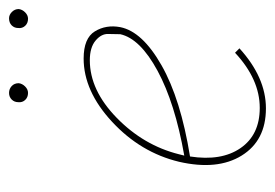

<svg xmlns="http://www.w3.org/2000/svg" viewBox="-114 -506 622 435"><g transform="rotate(-90 197.5 -288.0)"><path d="M205 -536Q195 -536 189 -542.5Q183 -549 184 -558Q184 -567 190 -573Q196 -579 205 -579Q214 -579 220.5 -573Q227 -567 227 -557Q226 -549 219.5 -542.5Q213 -536 205 -536ZM374 -579Q382 -579 388.5 -572.5Q395 -566 395 -557Q394 -549 387.5 -542.5Q381 -536 373 -536Q363 -536 357 -542.5Q351 -549 352 -558Q352 -567 358 -573Q364 -579 374 -579ZM283 -410Q329 -410 344.5 -384.5Q360 -359 354 -327Q344 -277 267.5 -233.5Q191 -190 61 -169Q50 -98 80 -54.5Q110 -11 171 -11Q236 -11 296 -67L306 -57Q240 3 170 3Q97 3 63 -52Q29 -107 49 -194Q70 -281 139.5 -345.5Q209 -410 283 -410ZM338 -327Q338 -339 338.5 -354.5Q339 -370 323.5 -383Q308 -396 279 -396Q211 -396 148.5 -335Q86 -274 66 -194L63 -182Q182 -203 255 -242.5Q328 -282 338 -327Z"/></g></svg>

Font: EauTestText Thin
Style: Italic
Weight: 250
Italic angle: -12°
Designer: Christian Thalmann (Catharsis Fonts)
Version: Version 0.001;PS 000.001;hotconv 1.0.88;makeotf.lib2.5.64775